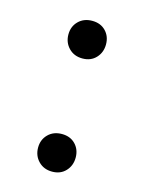

<svg xmlns="http://www.w3.org/2000/svg" viewBox="-74 -457 381 508"><g transform="rotate(15 116.5 -202.5)"><path d="M65 -48Q65 -70 79.5 -84.5Q94 -99 117 -99Q140 -99 154 -84.5Q168 -70 168 -48Q168 -26 154 -11Q140 4 117 4Q94 4 79.5 -11Q65 -26 65 -48ZM65 -358Q65 -380 79.5 -394.5Q94 -409 117 -409Q140 -409 154 -394.5Q168 -380 168 -358Q168 -336 154 -321Q140 -306 117 -306Q94 -306 79.5 -321Q65 -336 65 -358Z"/></g></svg>

Font: Libre Caslon Display
Style: Regular
Weight: 400
Designer: Pablo Impallari, Rodrigo Fuenzalida
Foundry: Pablo Impallari, Rodrigo Fuenzalida
Version: Version 1.002; ttfautohint (v1.5)